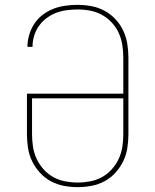

<svg xmlns="http://www.w3.org/2000/svg" viewBox="-20 -763 640 791"><path d="M300 8Q271 8 242.5 2.5Q214 -3 189 -16.5Q164 -30 144.5 -51.5Q125 -73 112.5 -98.5Q100 -124 95.5 -152.5Q91 -181 91 -210V-377H488V-525Q488 -551 484 -577Q480 -603 469.5 -626.5Q459 -650 441 -669.5Q423 -689 400.5 -701.5Q378 -714 352 -719Q326 -724 300 -724Q278 -724 255 -721Q232 -718 211 -710Q190 -702 171.5 -688Q153 -674 140 -655.5Q127 -637 120.5 -615Q114 -593 114 -570H93Q93 -595 100.5 -620Q108 -645 122 -666Q136 -687 156.5 -702.5Q177 -718 200.5 -727Q224 -736 249.5 -739.5Q275 -743 300 -743Q329 -743 357.5 -737.5Q386 -732 411 -718.5Q436 -705 456 -683.5Q476 -662 488 -636Q500 -610 504.5 -582Q509 -554 509 -525V-210Q509 -181 504.5 -152.5Q500 -124 487.5 -98.5Q475 -73 455.5 -51.5Q436 -30 411 -16.5Q386 -3 357.5 2.5Q329 8 300 8ZM300 -11Q326 -11 352 -16Q378 -21 400.5 -33.5Q423 -46 440.5 -65.5Q458 -85 469 -108.5Q480 -132 484 -158Q488 -184 488 -210V-358H112V-210Q112 -184 116 -158Q120 -132 131 -108.5Q142 -85 159.5 -65.5Q177 -46 199.5 -33.5Q222 -21 248 -16Q274 -11 300 -11Z"/></svg>

Font: Iosevka Aile Thin
Style: Regular
Weight: 100
Designer: Belleve Invis
Foundry: Belleve Invis
Version: Version 31.1.0; ttfautohint (v1.8.4)